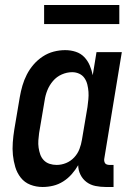

<svg xmlns="http://www.w3.org/2000/svg" viewBox="-20 -738 540 766"><path d="M150 8Q124 8 101 -1Q78 -10 63 -29Q48 -48 41 -71.5Q34 -95 31.5 -119.5Q29 -144 31 -170Q33 -196 37 -221L59 -351Q63 -374 69.5 -396.5Q76 -419 87 -440.5Q98 -462 114 -480.5Q130 -499 150.5 -512.5Q171 -526 194 -532Q217 -538 240 -538Q262 -538 282 -531.5Q302 -525 316 -510.5Q330 -496 338 -477Q346 -458 350 -438L365 -530H466L396 -105Q395 -100 396 -95Q397 -90 399.5 -86.5Q402 -83 407 -81.5Q412 -80 417 -80H433V8H402Q381 8 361 4Q341 0 325.5 -11.5Q310 -23 301 -41Q292 -59 292 -79Q281 -60 266 -43Q251 -26 232 -14Q213 -2 192 3Q171 8 150 8ZM206 -80Q225 -80 243.5 -87.5Q262 -95 276 -110Q290 -125 297 -143.5Q304 -162 307 -181L329 -311Q331 -326 332.5 -341.5Q334 -357 333 -371.5Q332 -386 328.5 -400.5Q325 -415 317 -426.5Q309 -438 296 -444Q283 -450 268 -450Q247 -450 226.5 -441Q206 -432 191.5 -415Q177 -398 169 -378Q161 -358 158 -337L136 -207Q134 -193 133 -178Q132 -163 134 -149Q136 -135 140.5 -122Q145 -109 154.5 -99Q164 -89 177.5 -84.5Q191 -80 206 -80ZM156 -642V-718H456V-642Z"/></svg>

Font: Iosevka Slab Semibold
Style: Italic
Weight: 600
Italic angle: -9°
Monospace: yes
Designer: Belleve Invis
Foundry: Belleve Invis
Version: Version 11.1.1; ttfautohint (v1.8.3)